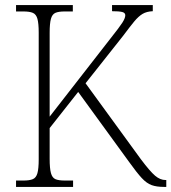

<svg xmlns="http://www.w3.org/2000/svg" viewBox="-20 -734 673 754"><path d="M43 0V-25H72Q96 -25 109 -30.5Q122 -36 127 -54Q132 -72 132 -108V-606Q132 -642 127 -660Q122 -678 109 -683.5Q96 -689 72 -689H43V-714H266V-689H234Q210 -689 197.5 -683.5Q185 -678 180 -660Q175 -642 175 -605V-276L414 -583Q449 -627 460.5 -645Q472 -663 472 -674Q472 -684 459.5 -687Q447 -690 420 -690V-714H580V-690Q556 -689 540 -679.5Q524 -670 507 -649.5Q490 -629 464 -594L316 -407L533 -109Q569 -61 589 -44Q609 -27 630 -27H633V0H624Q595 0 575.5 -7Q556 -14 536.5 -35Q517 -56 487 -98L287 -373L175 -231V-110Q175 -73 180 -54.5Q185 -36 197.5 -30.5Q210 -25 235 -25H267V0Z"/></svg>

Font: Noto Serif Lao SemiCondensed ExtraLight
Style: Regular
Weight: 200
Width: 4
Designer: Monotype Design Team
Foundry: Monotype Imaging Inc.
Version: Version 2.003; ttfautohint (v1.8.4.7-5d5b)